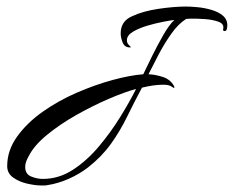

<svg xmlns="http://www.w3.org/2000/svg" viewBox="-20 -527 715 587"><path d="M105 40Q88 40 63.5 34.5Q39 29 20.5 16Q2 3 2 -19Q2 -67 32 -109Q62 -151 110 -185Q158 -219 214.5 -243.5Q271 -268 324.5 -282.5Q378 -297 418 -300Q428 -321 444.5 -354.5Q461 -388 479 -419.5Q497 -451 513 -466Q503 -465 479.5 -460.5Q456 -456 430.5 -448.5Q405 -441 386.5 -430Q368 -419 368 -404Q368 -395 374 -389.5Q380 -384 380 -382H377Q361 -382 355 -397Q349 -412 349 -425Q349 -462 383 -477Q417 -493 464.5 -500Q512 -507 549 -507Q563 -507 584 -505Q605 -503 626 -497Q647 -491 661 -479.5Q675 -468 675 -449Q675 -445 673.5 -438.5Q672 -432 667 -432Q662 -432 662 -436L663 -443Q663 -456 645.5 -461.5Q628 -467 608 -468.5Q588 -470 580 -470Q573 -470 565 -470Q557 -470 549 -469Q525 -454 503.5 -423.5Q482 -393 464.5 -359.5Q447 -326 434 -300Q456 -299 478.5 -291.5Q501 -284 512 -264Q513 -262 513 -260Q513 -258 512 -258Q511 -258 503.5 -263Q496 -268 479 -268Q463 -268 446.5 -265.5Q430 -263 414 -259Q390 -214 368.5 -170Q347 -126 319 -87Q291 -48 249 -15Q223 5 190.5 19.5Q158 34 125 39Q121 40 115.5 40Q110 40 105 40ZM111 20Q160 20 203 -8Q246 -36 282.5 -79.5Q319 -123 348 -170Q377 -217 396 -255Q362 -246 313 -225Q264 -204 213.5 -175.5Q163 -147 123.5 -114.5Q84 -82 68 -50Q64 -43 60.5 -34.5Q57 -26 57 -17Q57 5 75 12.5Q93 20 111 20Z"/></svg>

Font: Caramel
Style: Regular
Weight: 400
Designer: Robert E. Leuschke
Foundry: Robert E. Leuschke
Version: Version 1.010